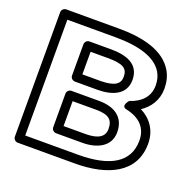

<svg xmlns="http://www.w3.org/2000/svg" viewBox="-133 -870 1035 1030"><g transform="rotate(20 385.0 -355.5)"><path d="M683 -209C683 -83 580 -25 399 -25H98V-686H372C512 -686 606 -655 645 -590C657 -570 664 -546 664 -516C664 -451 622 -410 559 -390C559 -390 522 -350 561 -342C638 -326 683 -281 683 -209ZM733 -209C733 -284 694 -339 633 -370C680 -401 714 -450 714 -516C714 -553 706 -586 689 -615C635 -706 515 -736 372 -736H73C62 -736 48 -726 48 -711V0C48 11 58 25 73 25H399C585 25 733 -41 733 -209ZM556 -210C556 -294 497 -335 407 -335H249C234 -335 224 -321 224 -310V-118C224 -103 238 -93 249 -93H399C480 -93 556 -126 556 -210ZM506 -210C506 -167 473 -143 399 -143H274V-285H407C482 -285 506 -262 506 -210ZM537 -501C537 -592 461 -617 372 -617H249C234 -617 224 -603 224 -592V-413C224 -398 238 -388 249 -388H379C461 -388 537 -417 537 -501ZM487 -501C487 -460 457 -439 379 -438H274V-567H372C459 -567 487 -550 487 -501Z"/></g></svg>

Font: Asimov
Style: XWidOu
Weight: 500
Designer: Google
Version: Version 2.000980; 2014